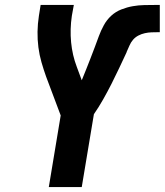

<svg xmlns="http://www.w3.org/2000/svg" viewBox="-20 -755 665 775"><path d="M177 0 225 -289 166 -446Q156 -474 147.5 -503.5Q139 -533 135 -564Q131 -595 131.5 -627Q132 -659 137 -691L144 -735H278L270 -691Q262 -637 267 -584.5Q272 -532 290 -485L310 -431Q319 -453 328 -475.5Q337 -498 345.5 -520Q354 -542 362.5 -564.5Q371 -587 379 -609Q387 -631 399 -653Q411 -675 429 -691.5Q447 -708 470 -717Q493 -726 516 -730Q539 -734 562 -734.5Q585 -735 607 -735Q612 -735 616 -735Q620 -735 625 -735V-625Q623 -625 621 -625Q619 -625 617 -625Q604 -625 591 -624.5Q578 -624 564.5 -621Q551 -618 538.5 -611.5Q526 -605 517 -594.5Q508 -584 502.5 -571Q497 -558 491 -545V-544Q476 -512 461 -480Q446 -448 430 -416.5Q414 -385 396.5 -354Q379 -323 359 -294L310 0Z"/></svg>

Font: Iosevka Curly XBdExObl
Style: Regular
Weight: 800
Width: 7
Italic angle: -9°
Monospace: yes
Designer: Belleve Invis
Foundry: Belleve Invis
Version: Version 11.1.0; ttfautohint (v1.8.3)